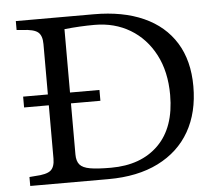

<svg xmlns="http://www.w3.org/2000/svg" viewBox="-51 -756 921 812"><g transform="rotate(-5 410.0 -350.0)"><path d="M45 0V-38L69 -40Q118 -42 135.5 -56.5Q153 -71 153 -107V-333H48V-379H153V-593Q153 -629 135.5 -643.5Q118 -658 69 -660L45 -662V-700H376Q499 -700 587 -660.5Q675 -621 722 -545Q769 -469 769 -360Q769 -249 723 -168.5Q677 -88 589 -44Q501 0 377 0ZM392 -47Q520 -47 594 -120.5Q668 -194 668 -332Q668 -431 630 -503.5Q592 -576 526 -615.5Q460 -655 375 -655Q314 -655 247 -648V-379H372V-333H247V-116Q247 -88 259.5 -73Q272 -58 303.5 -52.5Q335 -47 392 -47Z"/></g></svg>

Font: Hedvig Letters Serif 14pt
Style: Regular
Weight: 400
Designer: Alexander Örn & Tor Weibull
Foundry: Kanon Foundry
Version: Version 1.000; ttfautohint (v1.8.4.7-5d5b)